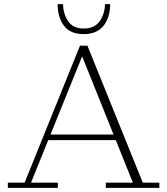

<svg xmlns="http://www.w3.org/2000/svg" viewBox="-20 -909 810 929"><path d="M18 0V-25H99L367 -688H403L671 -25H751V0H492V-25H623L370 -655H385L130 -25H260V0ZM204 -231V-258H552V-231ZM385 -744Q320 -744 289.5 -784.5Q259 -825 259 -889H285Q286 -841 310 -806Q334 -771 385 -771Q437 -771 462 -806Q487 -841 488 -889H513Q513 -825 481 -784.5Q449 -744 385 -744Z"/></svg>

Font: Montagu Slab 144pt ExtraLight
Style: Regular
Weight: 250
Version: Version 1.000